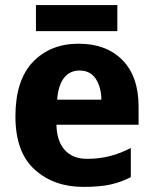

<svg xmlns="http://www.w3.org/2000/svg" viewBox="-20 -729 608 759"><path d="M291 -556.2C216.3 -556.2 156.2 -532.2 110.4 -484.4C64 -436 41 -364.3 41 -269C41 -174.3 66.4 -104 117.2 -58.6C167.5 -13.2 231.4 9.8 309.1 9.8C351.6 9.8 387.7 6.8 416.5 0.5C445.3 -5.9 472.2 -15.6 497.1 -28.8V-144C439.9 -114.7 388.2 -101.1 323.2 -101.1C247.1 -101.1 204.6 -151.9 203.1 -235.8H527.8V-308.1C527.8 -387.2 506.3 -448.2 463.9 -491.7C421.4 -534.7 363.8 -556.2 291 -556.2ZM293.9 -450.2C323.2 -450.2 344.7 -439 358.9 -417C373 -395 380.4 -367.7 380.9 -335H206.1C211.4 -413.6 245.6 -450.2 293.9 -450.2ZM122.1 -709V-606H443.8V-709Z"/></svg>

Font: Avrile Sans
Style: Bold
Weight: 700
Designer: Monotype Design Team, Google (font), Stefan Peev (BGR Cyrillic), Cristiano Sobral (main changes)
Foundry: The Avrile Sans Project Authors
Version: Version 3.110